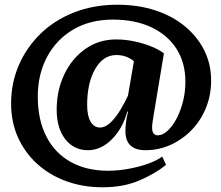

<svg xmlns="http://www.w3.org/2000/svg" viewBox="-20 -627 935 813"><path d="M414 166Q331 166 260 140Q189 114 137 66.5Q85 19 56 -45.5Q27 -110 27 -188Q27 -275 59.5 -350.5Q92 -426 151.5 -484Q211 -542 294 -574.5Q377 -607 477 -607Q564 -607 636.5 -583.5Q709 -560 762 -516.5Q815 -473 844.5 -414.5Q874 -356 874 -286Q874 -224 852 -170Q830 -116 791 -76Q752 -36 702 -13.5Q652 9 596 9Q511 9 511 -72Q511 -88 513.5 -108.5Q516 -129 522 -154L519 -155Q500 -84 454 -37.5Q408 9 352 9Q293 9 256.5 -37.5Q220 -84 220 -163Q220 -244 252 -311.5Q284 -379 341 -419.5Q398 -460 472 -460Q511 -460 550.5 -451.5Q590 -443 622.5 -429.5Q655 -416 674 -401L630 -136Q628 -123 626 -110Q624 -97 624 -87Q624 -54 648 -54Q669 -54 690 -73.5Q711 -93 728 -125.5Q745 -158 755 -198Q765 -238 765 -281Q765 -361 727.5 -420Q690 -479 621 -511.5Q552 -544 458 -544Q361 -544 289.5 -501.5Q218 -459 179 -385.5Q140 -312 140 -218Q140 -120 176 -49.5Q212 21 279 58.5Q346 96 438 96Q479 96 523.5 88Q568 80 606 66.5Q644 53 667 36L683 71Q638 108 570.5 137Q503 166 414 166ZM403 -87Q426 -87 448 -108Q470 -129 489 -160.5Q508 -192 522 -222L547 -368Q515 -394 473 -394Q417 -394 383 -335Q349 -276 349 -182Q349 -137 363.5 -112Q378 -87 403 -87Z"/></svg>

Font: Petrona ExtraBold
Style: Italic
Weight: 800
Italic angle: -9°
Designer: Ringo R. Seeber
Foundry: Ringo R. Seeber
Version: Version 2.001; ttfautohint (v1.8.3)